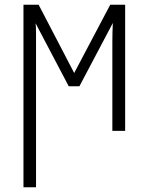

<svg xmlns="http://www.w3.org/2000/svg" viewBox="-20 -552 626 810"><path d="M79 238H132V-371Q132 -390 132 -414.5Q132 -439 130 -454L270 -188H315L456 -455Q454 -415 454 -373V0H508V-532H445L293 -244L143 -532H79Z"/></svg>

Font: Noto Sans UI SemiCondensed Light
Style: Regular
Weight: 300
Width: 4
Designer: Monotype Design Team
Foundry: Monotype Imaging Inc.
Version: Version 1.901